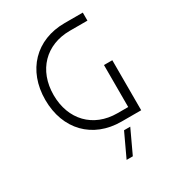

<svg xmlns="http://www.w3.org/2000/svg" viewBox="-200 -771 1006 1097"><g transform="rotate(-30 302.5 -223.0)"><path d="M395 0H525V-330H470V-53H399C240 -53 135 -163 135 -325C135 -488 241 -597 399 -597H515V-650H395C206 -650 80 -519 80 -325C80 -130 206 0 395 0ZM311 204H352L424 50H383Z"/></g></svg>

Font: Grotesk 01 Extrafine
Style: Bold
Weight: 400
Designer: Frank Adebiaye, contributions by Jérémy Landes, Ariel Martín Pérez
Foundry: Velvetyne Type Foundry
Version: Version 3.000;Glyphs 3.1.2 (3150)